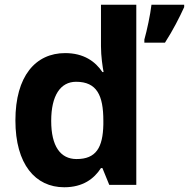

<svg xmlns="http://www.w3.org/2000/svg" viewBox="-20 -780 797 810"><path d="M251 10C330 10 377 -26 406 -71H412L441 0H555V-760H406V-585C406 -542 413 -497 417 -476H412C382 -521 333 -556 255 -556C130 -556 45 -459 45 -272C45 -87 129 10 251 10ZM757 -750V-760H619C614 -717 600 -652 589 -613V-600H676C710 -653 737 -706 757 -750ZM303 -109C235 -109 196 -163 196 -270C196 -377 235 -435 301 -435C389 -435 416 -377 416 -271V-255C414 -157 385 -109 303 -109Z"/></svg>

Font: Noto Traditional Nushu
Style: Bold
Weight: 700
Designer: LIU Zhao
Foundry: LiuZhao Studio
Version: Version 2.003